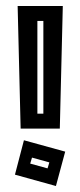

<svg xmlns="http://www.w3.org/2000/svg" viewBox="-20 -624 268 642"><path d="M49 -194 39 -604H190L180 -194ZM125 -244V-554H105V-244ZM167 -2 30 -40 60 -155 198 -117ZM81 -77 139 -61 145 -81 87 -97Z"/></svg>

Font: Blaka Hollow
Style: Regular
Weight: 400
Designer: Mohamed Gaber
Foundry: Kief Type Foundry
Version: Version 1.003; ttfautohint (v1.8.4.7-5d5b)